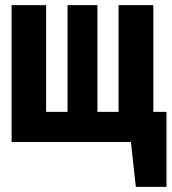

<svg xmlns="http://www.w3.org/2000/svg" viewBox="-20 -551 666 745"><path d="M626 -117V174H507L488 0H25V-531H159V-117H242V-531H358V-117H426H440V-531H575V-117Z"/></svg>

Font: Fira Mono
Style: Bold
Weight: 700
Monospace: yes
Designer: Carrois Corporate & Edenspiekermann AG
Foundry: Carrois Corporate GbR & Edenspiekermann AG
Version: Version 3.206